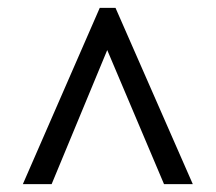

<svg xmlns="http://www.w3.org/2000/svg" viewBox="-20 -734 548 487"><path d="M38 -267H111L252 -607L396 -267H469L273 -714H233Z"/></svg>

Font: Noto Serif SemiCondensed
Style: Bold
Weight: 700
Width: 4
Designer: Monotype Design Team
Foundry: Monotype Imaging Inc.
Version: Version 2.015